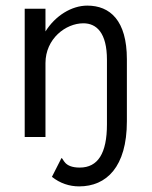

<svg xmlns="http://www.w3.org/2000/svg" viewBox="-20 -488 540 684"><path d="M262 176C359 176 432 107 432 -56V-277C432 -415 372 -468 291 -468C235 -468 177 -432 142 -376V-457H68V0H142V-263C142 -350 214 -405 277 -405C324 -405 361 -371 361 -275V-45C361 58 329 109 264 109C207 109 207 77 199 75L165 142C194 165 227 176 262 176Z"/></svg>

Font: Inconsolata
Style: Regular
Weight: 400
Monospace: yes
Designer: Raph Levien, Cyreal, Brenton Simpson
Foundry: Raph Levien, Cyreal, Google
Version: Version 3.100